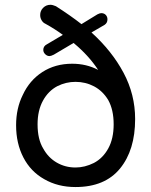

<svg xmlns="http://www.w3.org/2000/svg" viewBox="-20 -755 619 786"><path d="M533.2 -267.6Q533.2 -140.6 471.2 -64.9Q409.2 10.7 289.1 10.7Q216.8 10.7 161.1 -21.5Q105.5 -52.7 75.7 -110.4Q45.9 -168 45.9 -242.2Q45.9 -311.5 73.2 -366.2Q100.6 -425.8 153.3 -460Q206.1 -494.1 275.4 -494.1Q334 -494.1 381.8 -468.8Q342.8 -528.3 281.2 -579.1L200.2 -531.2Q188.5 -525.4 182.6 -525.4Q172.9 -525.4 165 -533.2Q157.2 -541 157.2 -550.8Q157.2 -566.4 172.9 -574.2L237.3 -612.3Q204.1 -636.7 165 -658.2Q156.2 -662.1 150.4 -671.9Q144.5 -681.6 144.5 -693.4Q144.5 -710.9 156.7 -723.1Q168.9 -735.4 186.5 -735.4Q195.3 -735.4 209 -729.5Q268.6 -691.4 313.5 -656.2L378.9 -696.3Q388.7 -701.2 394.5 -701.2Q406.2 -701.2 413.1 -693.8Q419.9 -686.5 419.9 -675.8Q419.9 -661.1 408.2 -653.3L354.5 -622.1Q438.5 -545.9 485.8 -457Q533.2 -368.2 533.2 -267.6ZM445.3 -246.1Q445.3 -305.7 422.9 -345.7Q400.4 -382.8 365.2 -401.4Q330.1 -419.9 289.1 -419.9Q250 -419.9 214.8 -402.3Q177.7 -382.8 155.8 -342.8Q133.8 -302.7 133.8 -246.1Q133.8 -184.6 157.2 -146.5Q177.7 -109.4 212.4 -89.4Q247.1 -69.3 289.1 -69.3Q327.1 -69.3 364.3 -87.9Q401.4 -107.4 423.3 -147.5Q445.3 -187.5 445.3 -246.1Z"/></svg>

Font: KTXP_ComRound
Style: Medium
Weight: 500
Version: Version 1.01;May 16, 2022;FontCreator 13.0.0.2683 64-bit